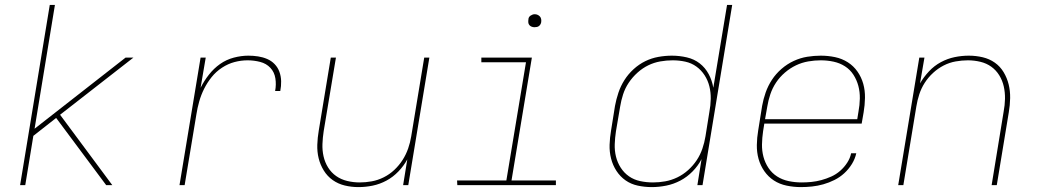

<svg xmlns="http://www.w3.org/2000/svg" viewBox="-20 -755 4240 783"><path d="M413 0 209 -274 116 -201 83 0H62L183 -735H204L121 -230L492 -520H524L225 -287L438 0Z M712 0 798 -520H819L798 -397Q812 -425 832 -450.5Q852 -476 877.5 -494Q903 -512 933.5 -520Q964 -528 993 -528Q1013 -528 1032.5 -525Q1052 -522 1069.5 -514.5Q1087 -507 1100 -493.5Q1113 -480 1119.5 -462Q1126 -444 1126.5 -424Q1127 -404 1123 -384H1102Q1107 -410 1103 -435.5Q1099 -461 1082.5 -478.5Q1066 -496 1041 -502.5Q1016 -509 990 -509Q963 -509 936.5 -502Q910 -495 885.5 -479Q861 -463 843 -440.5Q825 -418 812.5 -393Q800 -368 792.5 -341.5Q785 -315 781 -289L733 0Z M1442 8Q1413 8 1386 1.5Q1359 -5 1337 -20.5Q1315 -36 1300.5 -59.5Q1286 -83 1279.5 -109.5Q1273 -136 1274 -165Q1275 -194 1280 -223L1329 -520H1350L1300 -220Q1296 -194 1295 -168Q1294 -142 1299.5 -117.5Q1305 -93 1318 -72Q1331 -51 1351 -37Q1371 -23 1396 -17Q1421 -11 1447 -11Q1471 -11 1496 -15.5Q1521 -20 1545 -32Q1569 -44 1588.5 -62.5Q1608 -81 1622 -103Q1636 -125 1644.5 -149.5Q1653 -174 1657 -199L1710 -520H1731L1645 0H1624L1641 -105Q1627 -79 1605 -56Q1583 -33 1556 -18.5Q1529 -4 1500 2Q1471 8 1442 8Z M2247 0H1845L1844 -19H2045L2125 -501H1943V-520H2149L2066 -19H2247ZM2160 -644Q2154 -644 2148.5 -646Q2143 -648 2139 -652.5Q2135 -657 2134.5 -663.5Q2134 -670 2135 -676Q2135 -681 2137.5 -685Q2140 -689 2144 -691.5Q2148 -694 2152 -695.5Q2156 -697 2161 -697Q2167 -697 2172.5 -694.5Q2178 -692 2182 -687.5Q2186 -683 2187 -676.5Q2188 -670 2187 -664Q2186 -659 2183.5 -655Q2181 -651 2177.5 -648.5Q2174 -646 2169.5 -645Q2165 -644 2160 -644Z M2638 8Q2609 8 2581 2Q2553 -4 2531 -19.5Q2509 -35 2494 -58Q2479 -81 2472 -108.5Q2465 -136 2466 -165Q2467 -194 2472 -223L2488 -323Q2493 -350 2502 -377Q2511 -404 2526.5 -428.5Q2542 -453 2564 -473Q2586 -493 2611.5 -505.5Q2637 -518 2665 -523Q2693 -528 2720 -528Q2751 -528 2781 -521Q2811 -514 2833.5 -496.5Q2856 -479 2870 -453Q2884 -427 2889 -397L2945 -735H2966L2845 0H2824L2841 -106Q2827 -79 2804.5 -56Q2782 -33 2754.5 -18.5Q2727 -4 2697 2Q2667 8 2638 8ZM2643 -11Q2668 -11 2693 -15.5Q2718 -20 2742 -31.5Q2766 -43 2786.5 -61.5Q2807 -80 2821.5 -102Q2836 -124 2844.5 -149Q2853 -174 2857 -199L2873 -299Q2878 -325 2878.5 -351.5Q2879 -378 2873 -402.5Q2867 -427 2853.5 -448Q2840 -469 2820 -483.5Q2800 -498 2775 -503.5Q2750 -509 2723 -509Q2698 -509 2672.5 -504.5Q2647 -500 2623.5 -488.5Q2600 -477 2579.5 -458.5Q2559 -440 2544 -417.5Q2529 -395 2521 -370Q2513 -345 2509 -320L2492 -220Q2488 -194 2487 -167.5Q2486 -141 2492 -116.5Q2498 -92 2511.5 -71Q2525 -50 2545 -36Q2565 -22 2590.5 -16.5Q2616 -11 2643 -11Z M3246 8Q3217 8 3188 2Q3159 -4 3136 -19Q3113 -34 3097 -57Q3081 -80 3073.5 -107Q3066 -134 3066.5 -164Q3067 -194 3072 -223L3088 -323Q3093 -351 3102.5 -378Q3112 -405 3128 -429.5Q3144 -454 3167 -474Q3190 -494 3217 -506.5Q3244 -519 3272 -523.5Q3300 -528 3327 -528Q3357 -528 3385.5 -522Q3414 -516 3437.5 -501Q3461 -486 3477 -463Q3493 -440 3500.5 -413Q3508 -386 3507.5 -356Q3507 -326 3502 -297L3494 -251H3097L3092 -220Q3088 -193 3087.5 -166.5Q3087 -140 3093.5 -115.5Q3100 -91 3114 -70Q3128 -49 3149 -35.5Q3170 -22 3196 -16.5Q3222 -11 3249 -11Q3269 -11 3289 -13Q3309 -15 3329.5 -20.5Q3350 -26 3370 -35Q3390 -44 3406.5 -58.5Q3423 -73 3435 -91.5Q3447 -110 3451 -130H3472Q3467 -107 3454 -86Q3441 -65 3423 -48.5Q3405 -32 3383 -21Q3361 -10 3338 -3.5Q3315 3 3292 5.5Q3269 8 3246 8ZM3100 -269H3476L3481 -300Q3486 -326 3486.5 -353Q3487 -380 3480.5 -404.5Q3474 -429 3460.5 -450Q3447 -471 3426 -484.5Q3405 -498 3379.5 -503.5Q3354 -509 3327 -509Q3302 -509 3276 -504.5Q3250 -500 3226 -488.5Q3202 -477 3181 -459Q3160 -441 3145 -418.5Q3130 -396 3121.5 -370.5Q3113 -345 3109 -320Z M3643 0 3729 -520H3750L3732 -415Q3747 -441 3768.5 -464Q3790 -487 3817 -501.5Q3844 -516 3873 -522Q3902 -528 3931 -528Q3960 -528 3987.5 -521.5Q4015 -515 4037 -499.5Q4059 -484 4073 -460.5Q4087 -437 4093.5 -410.5Q4100 -384 4099.5 -355Q4099 -326 4094 -297L4045 0H4024L4073 -300Q4078 -326 4078.5 -352Q4079 -378 4073.5 -402.5Q4068 -427 4055 -448Q4042 -469 4022.5 -483Q4003 -497 3978 -503Q3953 -509 3927 -509Q3903 -509 3877.5 -504.5Q3852 -500 3828.5 -488Q3805 -476 3785 -457.5Q3765 -439 3751 -417Q3737 -395 3729 -370.5Q3721 -346 3717 -321L3664 0Z"/></svg>

Font: Iosevka Thin Extended Oblique
Style: Regular
Weight: 100
Width: 7
Italic angle: -9°
Monospace: yes
Designer: Belleve Invis
Foundry: Belleve Invis
Version: Version 32.5.0; ttfautohint (v1.8.4)